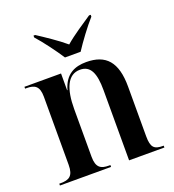

<svg xmlns="http://www.w3.org/2000/svg" viewBox="-138 -873 889 981"><g transform="rotate(-20 306.5 -383.0)"><path d="M268 -606H353C382 -651 431 -717 466 -756V-766H457C417 -739 352 -697 311 -661C269 -697 204 -740 164 -766H155V-756C190 -717 239 -651 268 -606ZM20 0H298V-10H290C247 -10 222 -23 222 -83V-342C222 -450 250 -521 318 -521C375 -521 396 -474 396 -382V0H588V-10H584C537 -10 520 -24 520 -86V-356C520 -490 468 -547 361 -547C300 -547 245 -525 223 -445H221V-536H22V-526H30C73 -526 98 -513 98 -455V-84C98 -23 73 -10 28 -10H20Z"/></g></svg>

Font: Noto Serif Display SemiCondensed SemiBold
Style: Regular
Weight: 600
Width: 4
Designer: Monotype Design Team
Foundry: Monotype Imaging Inc.
Version: Version 2.009